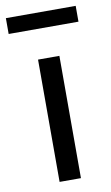

<svg xmlns="http://www.w3.org/2000/svg" viewBox="-93 -711 436 753"><g transform="rotate(-10 125.0 -334.5)"><path d="M167 -487V0H82V-487ZM264 -669V-606H-14V-669Z"/></g></svg>

Font: Exo 2
Style: Regular
Weight: 400
Designer: Natanael Gama
Foundry: Natanael Gama
Version: Version 2.010